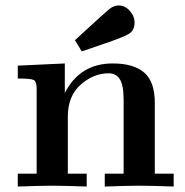

<svg xmlns="http://www.w3.org/2000/svg" viewBox="-20 -682 678 702"><path d="M45 0V-47H114V-356Q114 -384 103.5 -389.5Q93 -395 45 -395V-442L217 -450V-342Q272 -450 392 -450Q469 -450 507.5 -416.5Q546 -383 546 -306V-47H615V0Q531 -3 489 -3Q447 -3 363 0V-47H432V-317Q432 -371 418 -392.5Q404 -414 377 -414Q322 -414 275 -372.5Q228 -331 228 -256V-47H297V0Q213 -3 171 -3Q129 -3 45 0ZM254 -535Q372 -644 384 -652Q398 -662 414 -662Q437 -662 454.5 -642.5Q472 -623 472 -599Q472 -571 451 -558Q430 -545 340 -515Q302 -502 279 -494Z"/></svg>

Font: CMU Serif
Style: Bold
Weight: 700
Version: Version 0.7.0